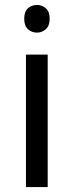

<svg xmlns="http://www.w3.org/2000/svg" viewBox="-20 -850 298 777"><path d="M130 -830Q150 -830 165.5 -816.5Q181 -803 181 -774Q181 -746 165.5 -732Q150 -718 130 -718Q108 -718 93 -732Q78 -746 78 -774Q78 -803 93 -816.5Q108 -830 130 -830ZM173 -629V-93H85V-629Z"/></svg>

Font: Noto Sans Kannada UI
Style: Regular
Weight: 400
Designer: Jelle Bosma - Monotype Design Team
Foundry: Monotype Imaging Inc.
Version: Version 2.005; ttfautohint (v1.8.4.7-5d5b)